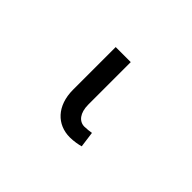

<svg xmlns="http://www.w3.org/2000/svg" viewBox="-56 -46 359 359"><g transform="rotate(45 123.5 133.0)"><path d="M143.8 222.7C154.5 222.7 165.8 220.5 171.5 218.8L167.3 187.5C163.7 188.2 154.5 189.3 149.1 189.3C135.3 189.3 125 177.2 125 154.8V42.6H85.2V155.2C85.2 198.2 110.4 222.7 143.8 222.7Z"/></g></svg>

Font: Karasuma Gothic
Style: Thin
Weight: 200
Designer: Rasmus Andersson / Ryoko Ishizuka
Foundry: rsms
Version: Version 1.00